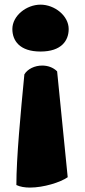

<svg xmlns="http://www.w3.org/2000/svg" viewBox="-20 -620 373 842"><path d="M230.5 -307.1C212.9 -324.7 189 -332.5 165 -332.5C132.8 -332.5 101.1 -317.9 86.9 -293.9C70.3 -123 51.8 73.7 51.8 191.4C67.9 199.2 88.9 202.6 111.3 202.6C171.4 202.6 244.6 179.7 276.9 157.2ZM281.2 -492.7C281.2 -550.8 219.7 -599.6 157.7 -599.6C95.7 -599.6 34.2 -550.8 34.2 -492.7C34.2 -442.4 65.4 -394 157.7 -394C250 -394 281.2 -442.4 281.2 -492.7Z"/></svg>

Font: Kavoon
Style: Regular
Weight: 400
Designer: Viktoriya Grabowska
Foundry: Viktoriya Grabowska
Version: Version 1.002